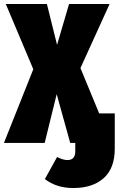

<svg xmlns="http://www.w3.org/2000/svg" viewBox="-32 -716 595 962"><path d="M464.8 -147.9H543V28.8Q543 127.4 487.3 176.8Q431.6 226.1 335.9 226.1Q250.5 226.1 192.9 181.2L253.9 70.8Q283.2 85.9 306.2 85.9Q345.2 85.9 345.2 42V0H319.8L252 -244.1L191.9 0H-12.2L134.8 -369.1L-2.9 -695.8H203.1L253.9 -491.2L314 -695.8H517.1L371.1 -375Z"/></svg>

Font: Fira Sans Compressed Heavy
Style: Regular
Weight: 900
Width: 1
Designer: Carrois Corporate & Edenspiekermann AG
Foundry: Carrois Corporate GbR & Edenspiekermann AG
Version: Version 4.203;PS 004.203;hotconv 1.0.88;makeotf.lib2.5.64775